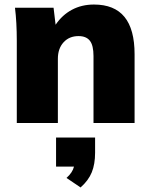

<svg xmlns="http://www.w3.org/2000/svg" viewBox="-20 -542 664 846"><path d="M573 -303V0H392V-295Q392 -342 376 -362.5Q360 -383 326 -383Q285 -383 260 -355.5Q235 -328 235 -283V0H54V-362Q54 -444 46 -508H216L225 -433Q254 -476 297 -499Q340 -522 394 -522Q484 -522 528.5 -467.5Q573 -413 573 -303ZM399 64V131Q399 181 384.5 217Q370 253 335 284L273 242Q300 218 306 192H227V64Z"/></svg>

Font: Muli Black
Style: Regular
Weight: 900
Designer: Vernon Adams
Foundry: Vernon Adams
Version: Version 2.001